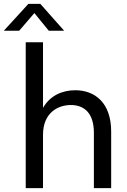

<svg xmlns="http://www.w3.org/2000/svg" viewBox="-59 -980 664 1000"><path d="M75 0H165V-278C165 -393 243 -433 310 -433C378 -433 430 -393 430 -288V0H520V-295C520 -445 435 -510 333 -510C266 -510 202 -483 165 -418V-760H75ZM151 -960H89L-39 -820H41L120 -912L195 -820H275Z"/></svg>

Font: Gully
Style: Regular
Weight: 400
Designer: jaikishan Patel
Foundry: MagicType
Version: Version 1.000;Glyphs 3.2 (3242)